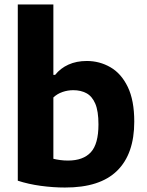

<svg xmlns="http://www.w3.org/2000/svg" viewBox="-20 -828 655 858"><path d="M270 10Q217.5 10 162.2 2.5Q107 -5 59.5 -20.5V-808H218.5V-493.5H226.5Q250 -523 285.8 -539.2Q321.5 -555.5 368 -555.5Q425 -555.5 473.5 -527.5Q522 -499.5 551 -439.5Q580 -379.5 580 -284.5Q580 -140 503.2 -64.8Q426.5 10.5 270 10ZM284 -110.5Q351.5 -110.5 385.8 -147.5Q420 -184.5 420 -272Q420 -331.5 405.8 -364.8Q391.5 -398 366.2 -411.5Q341 -425 307.5 -425Q283 -425 259.5 -417Q236 -409 218.5 -392.5V-118.5Q232 -115 248.8 -112.8Q265.5 -110.5 284 -110.5Z"/></svg>

Font: Encode Sans
Style: Bold
Weight: 700
Designer: Multiple Designers
Foundry: Impallari Type
Version: Version 3.002; ttfautohint (v1.8.3) -l 8 -r 50 -G 200 -x 14 